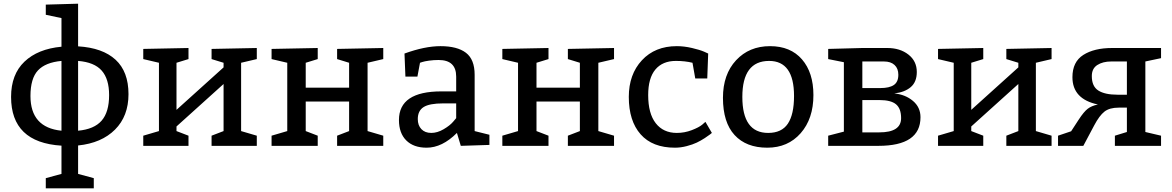

<svg xmlns="http://www.w3.org/2000/svg" viewBox="-20 -790 6349 1040"><path d="M403 -770V-539Q536 -531 606 -466.5Q676 -402 676 -280Q676 -161 603 -88Q530 -15 403 -2V152L488 175V230H228V175L313 152V-1Q40 -18 40 -265Q40 -387 112.5 -456Q185 -525 313 -537V-692L228 -710V-765ZM403 -460V-82Q490 -90 530.5 -136.5Q571 -183 571 -275Q571 -362 531 -407.5Q491 -453 403 -460ZM313 -82V-460Q226 -452 185.5 -408.5Q145 -365 145 -270Q145 -99 313 -82Z M1286 -450V-80L1371 -55V0H1126V-55L1191 -80V-335L936 -105V-80L1001 -55V0H756V-55L841 -80V-450L756 -470V-525L1001 -530V-470L936 -450V-195L1191 -425V-450L1126 -470V-525L1371 -530V-470Z M1971 -450V-80L2056 -55V0H1806V-55L1871 -80V-240H1636V-80L1701 -55V0H1451V-55L1536 -80V-450L1451 -470V-525L1701 -530V-470L1636 -450V-315H1871V-450L1806 -470V-525L2056 -530V-470Z M2176 -375 2171 -500Q2281 -540 2366 -540Q2457 -540 2504 -504Q2551 -468 2551 -385V-80L2631 -60V-5L2476 0L2455 -70Q2375 10 2291 10Q2220 10 2180.5 -29.5Q2141 -69 2141 -140Q2141 -295 2371 -295H2451V-375Q2451 -465 2356 -465Q2329 -465 2304 -461.5Q2279 -458 2267 -454L2255 -450L2241 -375ZM2451 -230H2381Q2306 -230 2274.5 -210Q2243 -190 2243 -145Q2243 -111 2262.5 -90.5Q2282 -70 2316 -70Q2349 -70 2383 -90Q2417 -110 2434 -130L2451 -150Z M3221 -450V-80L3306 -55V0H3056V-55L3121 -80V-240H2886V-80L2951 -55V0H2701V-55L2786 -80V-450L2701 -470V-525L2951 -530V-470L2886 -450V-315H3121V-450L3056 -470V-525L3306 -530V-470Z M3746 -365 3731 -450Q3691 -460 3641 -460Q3569 -460 3530 -413.5Q3491 -367 3491 -275Q3491 -175 3532 -122.5Q3573 -70 3646 -70Q3688 -70 3727 -85Q3766 -100 3784 -115L3801 -130L3836 -70Q3832 -67 3825.5 -61.5Q3819 -56 3797.5 -42Q3776 -28 3754 -17.5Q3732 -7 3699.5 1.5Q3667 10 3636 10Q3514 10 3450 -62.5Q3386 -135 3386 -265Q3386 -387 3457 -463.5Q3528 -540 3646 -540Q3686 -540 3728.5 -530Q3771 -520 3794 -510L3816 -500L3811 -365Z M4151 -540Q4262 -540 4324 -468.5Q4386 -397 4386 -275Q4386 -147 4317 -68.5Q4248 10 4136 10Q4022 10 3959 -58.5Q3896 -127 3896 -260Q3896 -387 3967 -463.5Q4038 -540 4151 -540ZM4146 -460Q4001 -460 4001 -265Q4001 -70 4141 -70Q4214 -70 4247.5 -120Q4281 -170 4281 -270Q4281 -460 4146 -460Z M4551 -77V-453L4466 -470V-525L4651 -530H4786Q4855 -530 4900.5 -494.5Q4946 -459 4946 -400Q4946 -346 4913 -318Q4880 -290 4824 -284Q4884 -278 4925 -243.5Q4966 -209 4966 -155Q4966 0 4738 0H4466V-55ZM4651 -313H4749Q4797 -313 4821.5 -329.5Q4846 -346 4846 -385Q4846 -419 4825.5 -438Q4805 -457 4768 -457H4651ZM4651 -73H4743Q4861 -73 4861 -150Q4861 -202 4833.5 -225Q4806 -248 4744 -248H4651Z M5591 -450V-80L5676 -55V0H5431V-55L5496 -80V-335L5241 -105V-80L5306 -55V0H5061V-55L5146 -80V-450L5061 -470V-525L5306 -530V-470L5241 -450V-195L5496 -425V-450L5431 -470V-525L5676 -530V-470Z M6019 0V-55L6084 -75V-207H6040Q5990 -207 5962.5 -185.5Q5935 -164 5907 -111L5848 0H5711V-55L5782 -79L5823 -142Q5851 -185 5872 -201Q5893 -217 5927 -224Q5789 -253 5789 -372Q5789 -455 5848 -492.5Q5907 -530 6004 -530H6269V-475L6184 -457V-75L6269 -55V0ZM6084 -457H5999Q5954 -457 5924 -438Q5894 -419 5894 -378Q5894 -322 5929.5 -299.5Q5965 -277 6033 -277H6084Z"/></svg>

Font: Bitter
Style: Regular
Weight: 400
Designer: Sol Matas
Foundry: Sol Matas
Version: Version 1.300;PS 001.300;hotconv 1.0.70;makeotf.lib2.5.58329